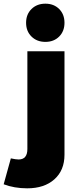

<svg xmlns="http://www.w3.org/2000/svg" viewBox="-84 -823 430 1045"><path d="M17 45Q65 45 65 -12V-544H267V19Q267 104 212 153Q157 202 64 202Q-6 202 -64 180L-25 39Q3 45 17 45ZM267 -699Q267 -653 238 -624Q209 -595 163 -595Q117 -595 87.5 -624Q58 -653 58 -699Q58 -745 87.5 -774Q117 -803 163 -803Q209 -803 238 -774Q267 -745 267 -699Z"/></svg>

Font: Gontserrat ExtraBold
Style: Regular
Weight: 800
Designer: Julieta Ulanovsky
Foundry: Julieta Ulanovsky
Version: Version 6.001